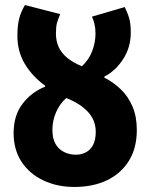

<svg xmlns="http://www.w3.org/2000/svg" viewBox="-20 -730 597 762"><path d="M281 -116Q303 -116 321 -125.5Q339 -135 349.5 -155Q360 -175 360 -207Q360 -236 347.5 -260Q335 -284 309 -304.5Q283 -325 243 -341Q217 -318 202.5 -284.5Q188 -251 188 -215Q188 -180 200.5 -158.5Q213 -137 234.5 -126.5Q256 -116 281 -116ZM275 12Q207 12 152 -14Q97 -40 65.5 -88Q34 -136 34 -202Q34 -271 69 -317.5Q104 -364 159 -386V-390Q109 -426 79 -475.5Q49 -525 49 -588Q49 -630 56.5 -657.5Q64 -685 79 -710L219 -674Q210 -653 206 -638.5Q202 -624 202 -597Q202 -566 213.5 -542Q225 -518 248 -499.5Q271 -481 305 -467Q333 -493 346 -527.5Q359 -562 359 -597Q359 -618 355 -634.5Q351 -651 345 -664L475 -702Q490 -671 494.5 -650.5Q499 -630 499 -600Q499 -542 468.5 -495Q438 -448 394 -426V-422Q431 -403 460 -375Q489 -347 506 -307Q523 -267 523 -214Q523 -143 492 -92.5Q461 -42 405.5 -15Q350 12 275 12Z"/></svg>

Font: Source Sans 3 ExtraBold
Style: Regular
Weight: 800
Designer: Paul D. Hunt
Foundry: Adobe
Version: Version 3.052;hotconv 1.1.0;makeotfexe 2.6.0